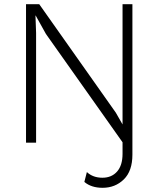

<svg xmlns="http://www.w3.org/2000/svg" viewBox="-20 -680 755 915"><path d="M469 215Q415 215 382 187L394 140Q423 167 468 167Q512 167 538 137.5Q564 108 564 53V-2L199 -518L150 -606H149L152 -523V0H104V-660H167L532 -143L564 -87V-660H611V57Q611 135 570 175Q529 215 469 215Z"/></svg>

Font: Elaine Sans Light
Style: Regular
Weight: 300
Designer: Wei Huang
Foundry: Wei Huang
Version: Version 2.001;December 24, 2019;FontCreator 12.0.0.2547 64-b